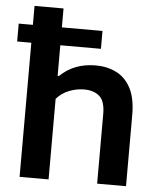

<svg xmlns="http://www.w3.org/2000/svg" viewBox="-56 -856 750 904"><g transform="rotate(5 319.5 -404.0)"><path d="M70.5 0V-634H3.5V-718.5H70.5V-808H207.5V-718.5H399.5V-634H207.5V-489.5H214Q280.5 -554 382 -554Q437 -554 480.2 -532.2Q523.5 -510.5 548.5 -462.8Q573.5 -415 573.5 -337V0H437V-329Q437 -390 410.2 -413.2Q383.5 -436.5 337.5 -436.5Q302.5 -436.5 267.5 -423Q232.5 -409.5 207.5 -381V0Z"/></g></svg>

Font: Encode Sans SmExp SmBold
Style: Regular
Weight: 600
Width: 6
Designer: Multiple Designers
Foundry: Impallari Type
Version: Version 3.002; ttfautohint (v1.8.3) -l 8 -r 50 -G 200 -x 14 